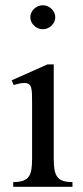

<svg xmlns="http://www.w3.org/2000/svg" viewBox="-20 -716 318 736"><path d="M144 -695.8Q153.8 -695.8 162.4 -692.1Q170.9 -688.5 177.5 -682.1Q184.1 -675.8 188 -667.5Q191.9 -659.2 191.9 -649.9Q191.9 -640.6 188 -632.3Q184.1 -624 177.5 -617.7Q170.9 -611.3 162.4 -607.7Q153.8 -604 144 -604Q134.3 -604 125.7 -607.7Q117.2 -611.3 110.6 -617.7Q104 -624 100.1 -632.3Q96.2 -640.6 96.2 -649.9Q96.2 -659.2 100.1 -667.5Q104 -675.8 110.6 -682.1Q117.2 -688.5 125.7 -692.1Q134.3 -695.8 144 -695.8ZM103 -323.2Q103 -342.8 102.5 -356.7Q102.1 -370.6 99.4 -379.9Q96.7 -389.2 90.6 -393.6Q84.5 -397.9 73.2 -397.9Q65.4 -397.9 55.4 -396Q45.4 -394 32.2 -390.1L24.9 -408.2L162.1 -469.2H186V-106.9Q186 -82.5 189 -65.7Q191.9 -48.8 199.7 -38.1Q207.5 -27.3 221.4 -22.7Q235.4 -18.1 257.8 -18.1V0H30.8V-18.1Q53.7 -18.1 67.9 -22.9Q82 -27.8 89.8 -38.6Q97.7 -49.3 100.3 -66.2Q103 -83 103 -106.9Z"/></svg>

Font: Tunjung putih
Style: Regular
Weight: 400
Designer: R.S. Wihananto
Foundry: R.S. Wihananto
Version: Version 2.0.1